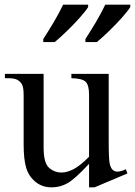

<svg xmlns="http://www.w3.org/2000/svg" viewBox="-20 -786 577 821"><path d="M444.8 -470.2V-185.1Q444.8 -104 449.2 -85.7Q453.6 -67.4 461.9 -59.8Q470.2 -52.2 481.9 -52.2Q498 -52.2 518.1 -62.5L524.9 -44.4L384.3 15.1H360.8V-85.4Q299.8 -20 268.3 -2.4Q236.8 15.1 201.2 15.1Q160.6 15.1 132.1 -8.1Q103.5 -31.2 92.3 -67.4Q81.1 -103.5 81.1 -169.4V-378.9Q81.1 -412.6 73.7 -425.5Q66.4 -438.5 52.2 -445.6Q38.1 -452.6 1 -451.7V-470.2H166.5V-155.8Q166.5 -89.8 189.2 -69.1Q211.9 -48.3 243.7 -48.3Q266.1 -48.3 294.2 -62.5Q322.3 -76.7 360.8 -115.7V-381.8Q360.8 -421.9 346.2 -436.3Q331.5 -450.7 285.2 -451.7V-470.2ZM165 -606V-619.1Q175.3 -635.3 187 -653.8Q198.7 -672.4 210.2 -691.9Q221.7 -711.4 231.9 -730.5Q242.2 -749.5 250 -766.1H356.9V-755.9Q351.6 -747.1 342 -735.1Q332.5 -723.1 320.3 -709.5Q308.1 -695.8 294.2 -681.4Q280.3 -667 266.1 -653.3Q252 -639.6 238.5 -627.4Q225.1 -615.2 213.9 -606ZM345.2 -606V-619.1Q355.5 -635.3 367.2 -653.8Q378.9 -672.4 390.4 -691.9Q401.9 -711.4 412.1 -730.5Q422.4 -749.5 430.2 -766.1H537.1V-755.9Q531.7 -747.1 522.2 -735.1Q512.7 -723.1 500.5 -709.5Q488.3 -695.8 474.4 -681.4Q460.4 -667 446.3 -653.3Q432.1 -639.6 418.7 -627.4Q405.3 -615.2 394 -606Z"/></svg>

Font: KhunPaOh
Style: Regular
Weight: 400
Designer: Khon Soe Zaw Thu
Version: Version 1.00 July 11, 2016, initial release